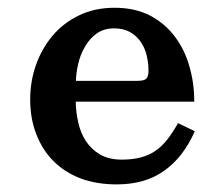

<svg xmlns="http://www.w3.org/2000/svg" viewBox="-20 -466 527 500"><path d="M407.7 -21.5Q358.4 14.2 283.7 14.2Q231.4 14.2 189.5 -1.5Q147.9 -17.6 119.1 -46.6Q90.3 -75.7 74.5 -116.5Q58.6 -157.2 58.6 -207Q58.6 -253.9 73.7 -296.9Q88.9 -339.8 116.9 -373Q145 -406.2 185.5 -425.8Q226.6 -445.8 278.3 -445.8Q331.5 -445.8 371.1 -425.3Q409.7 -404.8 435.3 -370.8Q460.9 -336.9 473.1 -293.5Q485.8 -250 485.8 -203.6V-202.1V-201.2H484.4H483.4H177.2Q177.7 -173.8 183.6 -147.9Q189.5 -120.6 203.6 -98.6Q217.8 -77.1 240.7 -63.7Q263.7 -50.3 297.4 -50.3Q325.7 -50.3 347.2 -56.2Q368.7 -62 385.3 -73.5Q401.9 -85 415.5 -102.5Q429.2 -120.1 442.4 -143.1L442.9 -144L443.4 -145.5L444.3 -145L445.3 -144.5L484.9 -125.5L485.8 -124.5L487.3 -124L486.8 -123L486.3 -122.1Q471.7 -89.4 452.1 -64.2Q432.6 -39.1 407.7 -21.5ZM346.2 -357.4Q335.4 -373 318.4 -382.6Q301.3 -392.1 277.3 -392.1Q250 -392.1 231.4 -378.4Q212.9 -365.2 201.2 -344.2Q189 -323.7 183.6 -299.3Q178.2 -276.4 177.7 -255.4H333.5Q342.8 -255.4 349.6 -256.3Q355.5 -257.3 359.4 -259.8Q363.3 -262.7 364.7 -267.6Q366.7 -272.9 366.7 -282.2Q366.7 -302.7 361.8 -322.3Q356.9 -342.3 346.2 -357.4Z"/></svg>

Font: RIT Rachana
Style: Bold
Weight: 700
Designer: Hussain KH
Version: 1.5.2